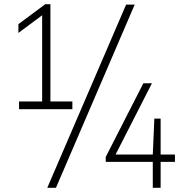

<svg xmlns="http://www.w3.org/2000/svg" viewBox="-20 -830 870 918"><path d="M71 -308V-345H181.5V-757L68 -672.5V-714.5L196.5 -810H221V-345H326V-308ZM206 68 583 -808H624L247.5 68ZM485.5 -56V-79.5L665.5 -432H706.5L532.5 -91H710.5L718 -263H748V-91H816.5V-56H748V68H710.5V-56Z"/></svg>

Font: Encode Sans SemiCondensed SemiCondensed ExtraLight
Style: Regular
Weight: 200
Width: 4
Designer: Multiple Designers
Foundry: Impallari Type
Version: Version 3.000; ttfautohint (v1.8.3) -l 8 -r 50 -G 200 -x 14 